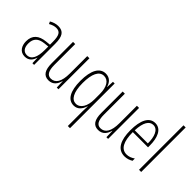

<svg xmlns="http://www.w3.org/2000/svg" viewBox="-57 -1423 2319 2319"><g transform="rotate(45 1103.0 -263.0)"><path d="M184 -539C147 -539 106 -527 72 -506L86 -476C123 -498 156 -506 182 -506C245 -506 271 -468 271 -356V-308L210 -302C100 -291 37 -238 37 -133C37 -59 73 10 156 10C228 10 259 -38 274 -89H276L279 0H308V-359C308 -487 272 -539 184 -539ZM212 -272 272 -278V-218C272 -100 240 -21 162 -21C108 -21 75 -61 75 -134C75 -218 119 -262 212 -272Z M724 -529H687V-233C687 -90 642 -25 566 -25C511 -25 481 -70 481 -174V-529H444V-165C444 -49 480 10 561 10C640 10 674 -47 689 -104H692L695 0H724Z M1118 -20V234H1155V-529H1126L1121 -435H1119C1103 -495 1063 -539 996 -539C894 -539 839 -438 839 -260C839 -83 894 10 992 10C1058 10 1097 -36 1118 -103H1121C1119 -72 1118 -37 1118 -20ZM996 -24C926 -24 877 -98 877 -260C877 -414 918 -504 1000 -504C1074 -504 1118 -432 1118 -312V-220C1118 -104 1070 -24 996 -24Z M1572 -529H1535V-233C1535 -90 1490 -25 1414 -25C1359 -25 1329 -70 1329 -174V-529H1292V-165C1292 -49 1328 10 1409 10C1488 10 1522 -47 1537 -104H1540L1543 0H1572Z M1841 -539C1738 -539 1688 -433 1688 -264C1688 -97 1740 10 1860 10C1902 10 1938 -3 1968 -22V-61C1932 -36 1898 -24 1862 -24C1770 -24 1725 -109 1725 -269H1985V-303C1985 -425 1947 -539 1841 -539ZM1841 -506C1919 -506 1951 -412 1950 -301H1726C1732 -439 1774 -506 1841 -506Z M2137 0V-760H2100V0Z"/></g></svg>

Font: Noto Sans Hebrew ExtraCondensed ExtraLight
Style: Regular
Weight: 200
Width: 2
Designer: Monotype Design Team
Foundry: Monotype Imaging Inc.
Version: Version 2.004